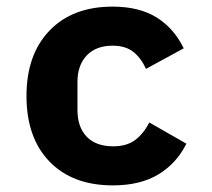

<svg xmlns="http://www.w3.org/2000/svg" viewBox="-20 -548 640 580"><path d="M60 -258Q60 -383 129.5 -455.5Q199 -528 320 -528Q401 -528 453.5 -495Q506 -462 535 -402L421 -340Q406 -373 382.5 -391.5Q359 -410 320 -410Q270 -410 242 -380.5Q214 -351 214 -300V-216Q214 -164 242 -135Q270 -106 322 -106Q362 -106 387.5 -124.5Q413 -143 431 -178L543 -114Q514 -55 459 -21.5Q404 12 321 12Q199 12 129.5 -60Q60 -132 60 -258Z"/></svg>

Font: iA Writer Quattro V
Style: Regular
Weight: 400
Designer: Mike Abbink, Paul van der Laan, Pieter van Rosmalen, Oliver Reichenstein
Foundry: Information Architects Inc.
Version: Version 2.000